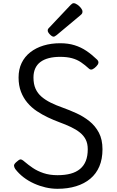

<svg xmlns="http://www.w3.org/2000/svg" viewBox="-20 -1160 728 1199"><path d="M339 19Q302 19 265 10.5Q228 2 192.5 -14Q157 -30 127 -53Q97 -76 75 -105Q68 -116 67.5 -125.5Q67 -135 82 -148Q98 -163 107 -164.5Q116 -166 135 -149Q156 -131 184.5 -111.5Q213 -92 251.5 -79Q290 -66 339 -66Q386 -66 421 -75.5Q456 -85 480 -105Q504 -125 516 -155.5Q528 -186 528 -228Q528 -263 515.5 -288Q503 -313 479.5 -332Q456 -351 423.5 -366.5Q391 -382 350 -397Q315 -410 279 -427Q243 -444 210 -466Q177 -488 151.5 -518Q126 -548 111 -587Q96 -626 96 -676Q96 -727 115 -766.5Q134 -806 169 -833.5Q204 -861 251.5 -875.5Q299 -890 356 -890Q406 -890 446 -877.5Q486 -865 520 -842Q554 -819 586 -788Q596 -778 594.5 -767.5Q593 -757 582 -746Q570 -733 558 -727.5Q546 -722 536 -731Q511 -754 486 -771Q461 -788 429.5 -796.5Q398 -805 356 -805Q316 -805 285 -797Q254 -789 232.5 -773Q211 -757 200 -732.5Q189 -708 189 -676Q189 -635 202 -606Q215 -577 239.5 -556Q264 -535 297.5 -518.5Q331 -502 371 -488Q413 -473 457 -453Q501 -433 538 -403.5Q575 -374 597.5 -331.5Q620 -289 620 -228Q620 -167 600.5 -121Q581 -75 544 -44Q507 -13 455 3Q403 19 339 19ZM315 -931Q305 -931 291.5 -945Q278 -959 278 -969Q278 -973 279 -976.5Q280 -980 286 -986L421 -1129Q426 -1134 430.5 -1137Q435 -1140 440 -1140Q450 -1140 463 -1131Q476 -1122 485.5 -1110Q495 -1098 495 -1088Q495 -1081 492.5 -1076Q490 -1071 480 -1063L334 -941Q328 -937 323.5 -934Q319 -931 315 -931Z"/></svg>

Font: Playwrite GB S
Style: Regular
Weight: 400
Designer: Veronika Burian, José Scaglione
Foundry: TypeTogether
Version: Version 1.000